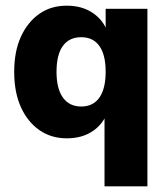

<svg xmlns="http://www.w3.org/2000/svg" viewBox="-20 -476 588 676"><path d="M348 180V-84H359Q345 -41 307.5 -15Q270 11 215 11Q160 11 118.5 -18Q77 -47 53.5 -99Q30 -151 30 -223Q30 -295 53.5 -346.5Q77 -398 118 -427Q159 -456 215 -456Q270 -456 308 -429.5Q346 -403 359 -361H352V-445H499V180ZM266 -101Q308 -101 330 -132.5Q352 -164 352 -223Q352 -283 330 -314Q308 -345 266 -345Q224 -345 201.5 -314.5Q179 -284 179 -223Q179 -164 201.5 -132.5Q224 -101 266 -101Z"/></svg>

Font: Nunito Sans 12pt ExtraLight
Style: Weight 830 Width 84 Optical size 12.0 YTLC 445
Weight: 830
Width: 4
Designer: Vernon Adams
Foundry: Vernon Adams
Version: Version 3.101;gftools[0.9.27]